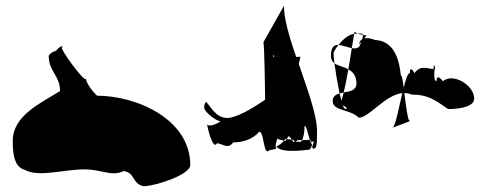

<svg xmlns="http://www.w3.org/2000/svg" viewBox="-20 -654 1679 662"><path d="M24 -168C24 -130 27 -79 64 -69C114 -41 196 -70 272 -70C332 -70 364 -44 406 -64C446 -60 435 -20 475 -12C514 -12 636 -51 636 -85C636 -243 451 -324 315 -324C297 -340 276 -370 276 -384C276 -362 182 -491 194 -491C198 -491 196 -505 172 -478C166 -478 150 -469 148 -461C148 -407 187 -394 187 -340C120 -298 24 -256 24 -168Z M684 -284C684 -265 735 -231 741 -237C735 -229 694 -211 694 -229C694 -214 715 -134 728 -160C746 -160 765 -137 784 -163C818 -163 852 -174 874 -200C892 -200 887 -111 910 -137C918 -137 926 -139 933 -142C931 -145 930 -148 930 -152C930 -155 933 -163 936 -176C944 -172 953 -170 964 -168C968 -173 971 -178 974 -184C980 -184 986 -173 991 -165C996 -165 1000 -164 1005 -164C1005 -165 1006 -165 1006 -166C1014 -166 1020 -158 1026 -184C1026 -184 1030 -194 1030 -220C1037 -220 1043 -188 1050 -165C1056 -165 1060 -166 1062 -167C1062 -165 1059 -156 1056 -147C1059 -141 1063 -138 1067 -145C1073 -145 1073 -177 1073 -203C1073 -257 1040 -346 1010 -434C1014 -448 1016 -457 1016 -458H1001C978 -525 959 -589 959 -634L888 -508C892 -503 894 -327 894 -320V-310C858 -286 814 -257 773 -248C731 -242 713 -276 692 -302C682 -302 684 -270 684 -284ZM925 -458C925 -458 922 -458 922 -458C922 -463 923 -463 925 -465ZM933 -149C945 -154 956 -164 964 -175L991 -172C996 -165 1001 -160 1005 -171C1022 -170 1039 -171 1050 -172C1052 -164 1054 -159 1056 -154C1053 -146 1050 -138 1046 -138C1041 -138 950 -123 933 -149Z M1121 -460C1121 -449 1126 -441 1133 -436C1131 -452 1130 -465 1130 -472C1133 -479 1139 -489 1147 -499C1132 -500 1121 -492 1121 -460ZM1127 -306C1127 -270 1189 -278 1217 -248C1252 -248 1308 -327 1367 -333C1356 -285 1345 -227 1335 -214C1351 -221 1403 -238 1392 -238C1386 -238 1380 -289 1374 -333C1382 -333 1391 -332 1399 -328C1457 -328 1481 -308 1525 -278C1575 -278 1615 -289 1615 -314C1615 -360 1543 -404 1507 -374C1507 -374 1485 -404 1485 -374C1473 -374 1478 -416 1480 -421C1478 -428 1475 -438 1475 -416C1455 -416 1431 -432 1409 -402C1409 -402 1393 -432 1393 -402C1386 -402 1379 -381 1372 -352C1369 -376 1366 -394 1362 -394C1356 -456 1335 -513 1274 -516C1258 -522 1245 -524 1236 -522L1244 -532C1244 -532 1240 -532 1231 -534C1232 -531 1231 -526 1229 -519C1222 -515 1219 -509 1218 -501L1226 -510C1224 -505 1222 -500 1219 -494C1213 -487 1203 -486 1193 -488C1189 -466 1186 -440 1181 -415C1197 -406 1209 -393 1209 -366C1209 -342 1186 -339 1165 -335C1162 -322 1159 -313 1157 -307C1155 -315 1153 -323 1151 -332C1138 -328 1127 -322 1127 -306ZM1133 -436C1145 -427 1165 -424 1181 -415C1176 -385 1170 -356 1165 -335C1160 -334 1155 -333 1151 -332C1144 -365 1137 -406 1133 -436ZM1147 -499C1161 -517 1181 -534 1199 -537H1201C1199 -527 1197 -509 1193 -488C1178 -491 1161 -498 1147 -499ZM1162 -291C1171 -286 1180 -281 1172 -278C1169 -277 1165 -282 1162 -291ZM1201 -537C1205 -537 1209 -538 1213 -538C1207 -540 1204 -543 1204 -546C1204 -546 1202 -544 1201 -537ZM1213 -538C1223 -539 1230 -540 1231 -534C1225 -535 1218 -536 1213 -538ZM1335 -214C1334 -212 1332 -212 1331 -212C1331 -212 1335 -214 1335 -214ZM1480 -421C1480 -421 1481 -421 1481 -416C1481 -416 1481 -418 1480 -417Z"/></svg>

Font: Alpina
Style: Regular
Weight: 400
Version: Version 0.9